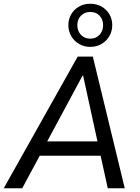

<svg xmlns="http://www.w3.org/2000/svg" viewBox="-40 -1008 747 1028"><path d="M-20 0 376 -705H457L628 0H537L493 -200L527 -174H141L186 -199L79 0ZM402 -603 202 -231 184 -251H508L486 -232L405 -603ZM443 -757Q410 -757 383.5 -772.5Q357 -788 341.5 -814.5Q326 -841 326 -873Q326 -906 341.5 -932Q357 -958 383.5 -973Q410 -988 443 -988Q477 -988 503.5 -973Q530 -958 545.5 -932Q561 -906 561 -873Q561 -841 545.5 -814.5Q530 -788 503.5 -772.5Q477 -757 443 -757ZM443 -801Q474 -801 493 -821.5Q512 -842 512 -873Q512 -904 493 -924Q474 -944 443 -944Q413 -944 393.5 -924Q374 -904 374 -873Q374 -842 393.5 -821.5Q413 -801 443 -801Z"/></svg>

Font: Nunito Sans 10pt SemiCondensed Medium
Style: Italic
Weight: 500
Width: 4
Italic angle: -9°
Designer: Vernon Adams
Foundry: Vernon Adams
Version: Version 3.101;gftools[0.9.27]